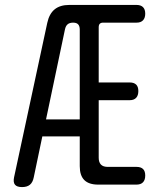

<svg xmlns="http://www.w3.org/2000/svg" viewBox="-20 -750 640 780"><path d="M304 -75V-196H152L117 -29Q113 -9 101.5 0.5Q90 10 69.5 10Q49 10 41 0.5Q33 -9 37 -29L172 -657Q180 -694 202 -712Q224 -730 262 -730H534Q552 -730 561 -721Q570 -712 570 -694.5Q570 -677 561 -667.5Q552 -658 535 -658H399Q390 -658 385.5 -653.5Q381 -649 381 -639V-415H507Q524 -415 533 -406.5Q542 -398 542 -380Q542 -362 533 -352.5Q524 -343 507 -343H381V-109Q381 -91 390 -81.5Q399 -72 418 -72H535Q552 -72 561 -63.5Q570 -55 570 -37Q570 -19 561 -9.5Q552 0 534 0H379Q341 0 322.5 -18.5Q304 -37 304 -75ZM304 -265V-630Q304 -644 297.5 -651Q291 -658 277 -658Q263 -658 255 -651.5Q247 -645 244 -631L167 -265Z"/></svg>

Font: Maple Mono Light
Style: Regular
Weight: 300
Monospace: yes
Designer: subframe7536
Version: Version 7.000